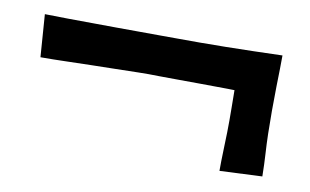

<svg xmlns="http://www.w3.org/2000/svg" viewBox="-41 -459 632 392"><g transform="rotate(10 275.0 -263.0)"><path d="M31.4 -300.4 25 -388.6Q48 -388 72.8 -387.8Q97.6 -387.6 123 -387.4Q148.4 -387.2 173.5 -387Q198.6 -386.8 222.5 -386.8Q246.4 -386.8 267.8 -386.6Q281 -386.6 301.2 -386.5Q321.4 -386.4 346.4 -386.4Q371.4 -386.4 399.7 -386.9Q428 -387.4 457.9 -388.1Q487.8 -388.8 517.4 -389.8L510.4 -301Q494.2 -301.6 470.3 -302.2Q446.4 -302.8 418.7 -303.3Q391 -303.8 364.1 -303.8Q337.2 -303.8 314.1 -304.1Q291 -304.4 275.8 -304.4Q255.6 -305 233.3 -304.5Q211 -304 186.3 -303.5Q161.6 -303 136.1 -302.5Q110.6 -302 84.3 -301.2Q58 -300.4 31.4 -300.4ZM431.6 -135.4Q431.6 -156.4 432.3 -175.2Q433 -194 433.5 -215.9Q434 -237.8 433.6 -267Q433.6 -290.2 433.2 -304Q432.8 -317.8 432 -330.9Q431.2 -344 429.6 -364.6L517.4 -389.8Q517.4 -377.8 517.1 -362.1Q516.8 -346.4 516.3 -325Q515.8 -303.6 515.8 -275Q515.8 -248.8 516.3 -227.6Q516.8 -206.4 518.1 -185.8Q519.4 -165.2 519.8 -139.4Z"/></g></svg>

Font: Truculenta
Style: Regular
Weight: 400
Designer: Ivan Castro, Eva Sanz & Omnibus-Type Team
Foundry: Omnibus-Type
Version: Version 1.002